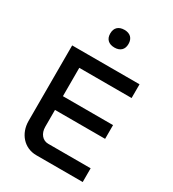

<svg xmlns="http://www.w3.org/2000/svg" viewBox="-213 -1022 1027 1138"><g transform="rotate(30 300.0 -452.5)"><path d="M76 -670V-153C76 -67 134 0 217 0H535V-94H244C206 -94 179 -127 179 -172V-288H522V-382H179V-576H537V-670ZM236 -843C236 -807 258 -784 299 -784C339 -784 361 -807 361 -843V-845C361 -882 339 -905 299 -905C258 -905 236 -882 236 -845Z"/></g></svg>

Font: LT Wave Mono Medium
Style: Regular
Weight: 500
Designer: Daniel Lyons
Version: Version 2.5 (Glyphs App)